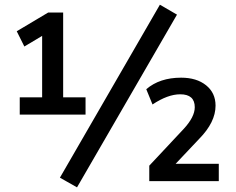

<svg xmlns="http://www.w3.org/2000/svg" viewBox="-20 -766 999 812"><path d="M63.5 -281.2V-354.5H158.2V-614.3L83 -569.3L50.8 -633.8L183.6 -712.9H247.1V-354.5H341.8V-281.2ZM233.4 -14.6 656.2 -746.1 728.5 -704.1 305.7 26.4ZM598.6 -388.7Q655.3 -437.5 746.1 -437.5Q811.5 -437.5 851.6 -405.3Q891.6 -373 891.6 -319.3Q891.6 -249 822.3 -178.7L722.7 -73.2H905.3V0H611.3V-65.4L756.8 -220.7Q803.7 -271.5 803.7 -312.5Q803.7 -367.2 742.2 -367.2Q689.5 -367.2 625 -324.2Z"/></svg>

Font: Min Sans Medium
Style: Regular
Weight: 500
Designer: Jinseong-Kim, NotoSansCJK, Nunito
Foundry: Jinseong-Kim
Version: Version 1.400;Glyphs 3.1.2 (3151)